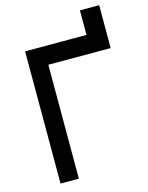

<svg xmlns="http://www.w3.org/2000/svg" viewBox="-123 -906 755 982"><g transform="rotate(-15 254.5 -415.0)"><path d="M73 0H170V-603H500V-700H73ZM398 -830V-667H500V-830Z"/></g></svg>

Font: Unageo
Style: Medium
Weight: 500
Designer: Richard Sepsi
Foundry: Richard Sepsi
Version: Version 2.000